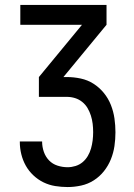

<svg xmlns="http://www.w3.org/2000/svg" viewBox="-20 -540 540 775"><path d="M253 215Q228 215 203 211Q178 207 155.5 196Q133 185 114.5 167.5Q96 150 84 128.5Q72 107 66 82.5Q60 58 60 33V31H150V32Q150 53 157 73Q164 93 178 107.5Q192 122 212 128.5Q232 135 253 135Q269 135 285 130Q301 125 313.5 114.5Q326 104 334.5 89.5Q343 75 347.5 59Q352 43 354 26.5Q356 10 356 -6V-7Q356 -24 354 -40.5Q352 -57 347 -73Q342 -89 333.5 -103.5Q325 -118 312 -128.5Q299 -139 283 -144Q267 -149 250 -149H137V-229L311 -440H62V-520H410V-440L236 -229H250Q278 -229 306 -223Q334 -217 357.5 -202Q381 -187 399 -165Q417 -143 427.5 -116.5Q438 -90 442 -62Q446 -34 446 -6Q446 22 442 49.5Q438 77 427.5 103Q417 129 399.5 151Q382 173 358.5 188Q335 203 307.5 209Q280 215 253 215Z"/></svg>

Font: Iosevka Bendy Medium
Style: Regular
Weight: 500
Monospace: yes
Designer: Belleve Invis
Foundry: Belleve Invis
Version: Version 30.1.2